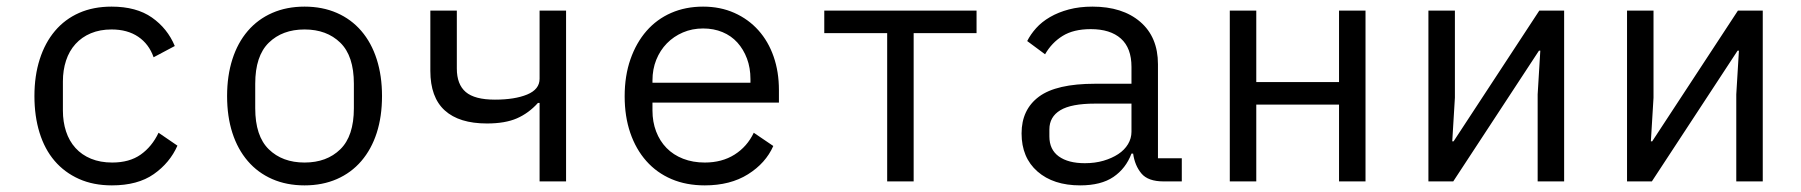

<svg xmlns="http://www.w3.org/2000/svg" viewBox="-20 -548 5440 580"><path d="M318 12Q262 12 218.5 -7.5Q175 -27 145 -62Q115 -97 99.5 -147Q84 -197 84 -258Q84 -319 100 -369Q116 -419 146 -454.5Q176 -490 219 -509Q262 -528 317 -528Q392 -528 439 -495Q486 -462 508 -409L444 -375Q430 -415 397.5 -437Q365 -459 317 -459Q282 -459 254.5 -447.5Q227 -436 208 -415Q189 -394 179.5 -365Q170 -336 170 -302V-214Q170 -180 179.5 -151Q189 -122 208 -101Q227 -80 255 -68.5Q283 -57 319 -57Q371 -57 405 -81Q439 -105 459 -147L516 -108Q493 -56 444.5 -22Q396 12 318 12Z M900 12Q846 12 802.5 -7Q759 -26 728.5 -61.5Q698 -97 682 -146.5Q666 -196 666 -258Q666 -319 682 -369Q698 -419 728.5 -454.5Q759 -490 802.5 -509Q846 -528 900 -528Q954 -528 997.5 -509Q1041 -490 1071.5 -454.5Q1102 -419 1118 -369Q1134 -319 1134 -258Q1134 -196 1118 -146.5Q1102 -97 1071.5 -61.5Q1041 -26 997.5 -7Q954 12 900 12ZM900 -57Q967 -57 1008 -97Q1049 -137 1049 -221V-295Q1049 -379 1008 -419Q967 -459 900 -459Q833 -459 792 -419Q751 -379 751 -295V-221Q751 -137 792 -97Q833 -57 900 -57Z M1610 -237H1605Q1577 -206 1541.5 -190.5Q1506 -175 1451 -175Q1367 -175 1323.5 -214.5Q1280 -254 1280 -334V-516H1360V-341Q1360 -293 1387 -270Q1414 -247 1475 -247Q1535 -247 1572.5 -262.5Q1610 -278 1610 -310V-516H1690V0H1610Z M2109 12Q2053 12 2008.5 -7Q1964 -26 1932.5 -61.5Q1901 -97 1884 -146.5Q1867 -196 1867 -257Q1867 -319 1884.5 -369Q1902 -419 1933 -454.5Q1964 -490 2007.5 -509Q2051 -528 2104 -528Q2156 -528 2198.5 -509Q2241 -490 2271 -456.5Q2301 -423 2317 -377Q2333 -331 2333 -276V-238H1951V-214Q1951 -180 1962 -151Q1973 -122 1993.5 -101Q2014 -80 2043.5 -68.5Q2073 -57 2109 -57Q2161 -57 2199 -81Q2237 -105 2257 -147L2316 -107Q2293 -55 2239.5 -21.5Q2186 12 2109 12ZM2104 -462Q2071 -462 2043 -450Q2015 -438 1994.5 -417Q1974 -396 1962.5 -367.5Q1951 -339 1951 -305V-298H2247V-309Q2247 -343 2236.5 -371Q2226 -399 2207.5 -419.5Q2189 -440 2162.5 -451Q2136 -462 2104 -462Z M2660 -448H2470V-516H2930V-448H2740V0H2660Z M3495 0Q3448 0 3428 -24Q3408 -48 3403 -84H3398Q3381 -39 3343.5 -13.5Q3306 12 3243 12Q3162 12 3114 -30Q3066 -72 3066 -145Q3066 -217 3118.5 -256Q3171 -295 3288 -295H3398V-346Q3398 -403 3366 -431.5Q3334 -460 3275 -460Q3223 -460 3190 -439.5Q3157 -419 3137 -384L3083 -424Q3093 -444 3110 -463Q3127 -482 3152 -496.5Q3177 -511 3209 -519.5Q3241 -528 3280 -528Q3371 -528 3424.5 -482Q3478 -436 3478 -354V-70H3550V0ZM3257 -55Q3288 -55 3313.5 -62.5Q3339 -70 3358 -82.5Q3377 -95 3387.5 -112.5Q3398 -130 3398 -150V-235H3288Q3216 -235 3183 -215Q3150 -195 3150 -157V-136Q3150 -96 3178.5 -75.5Q3207 -55 3257 -55Z M3695 -516H3775V-300H4025V-516H4105V0H4025V-232H3775V0H3695Z M4295 -516H4375V-253L4367 -121H4371L4630 -516H4705V0H4625V-263L4633 -395H4629L4370 0H4295Z M4895 -516H4975V-253L4967 -121H4971L5230 -516H5305V0H5225V-263L5233 -395H5229L4970 0H4895Z"/></svg>

Font: PlemolJP35 Console
Style: Regular
Weight: 400
Version: v2.0.3; ttfautohint (v1.8.4.7-5d5b-dirty) -l 6 -r 45 -G 200 